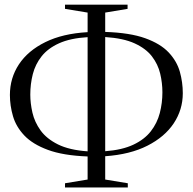

<svg xmlns="http://www.w3.org/2000/svg" viewBox="-20 -783 827 824"><path d="M259 21.5V3.5L356 -12.5V-111.5Q251 -115.5 185.5 -139.8Q120 -164 84.5 -201.5Q49 -239 35.8 -284.2Q22.5 -329.5 22.5 -375.5Q22.5 -448 61.2 -506.8Q100 -565.5 174.5 -602.2Q249 -639 356 -645V-729L259 -745V-763H527.5V-745L431.5 -729V-646Q537.5 -642.5 603 -619Q668.5 -595.5 703.8 -558Q739 -520.5 751.8 -475.2Q764.5 -430 764.5 -383Q764.5 -312.5 725.8 -254Q687 -195.5 612.8 -157.8Q538.5 -120 431.5 -112.5V-12.5L528.5 3.5V21.5ZM356 -133.5V-623.5Q281.5 -619 233.5 -597.2Q185.5 -575.5 158.5 -541.2Q131.5 -507 120.8 -464.8Q110 -422.5 110 -377Q110 -340 119.2 -299.5Q128.5 -259 154.2 -223.2Q180 -187.5 228.8 -163.2Q277.5 -139 356 -133.5ZM431.5 -134Q504.5 -139.5 552.2 -162Q600 -184.5 627.2 -219.5Q654.5 -254.5 665.8 -297.8Q677 -341 677 -387Q677 -427 667.5 -467Q658 -507 632.2 -540.8Q606.5 -574.5 558 -596.8Q509.5 -619 431.5 -624Z"/></svg>

Font: Merriweather 144pt Light
Style: Regular
Weight: 300
Version: Version 2.100